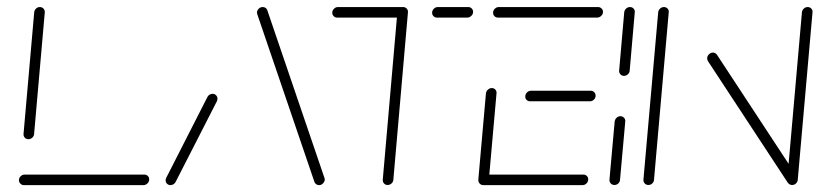

<svg xmlns="http://www.w3.org/2000/svg" viewBox="-20 -539 2386 559"><path d="M414.4 -16.7Q414.4 -10 409.3 -5Q404.1 0 397.8 0H49.6Q43.7 0 39.4 -4.3Q35.2 -8.5 35.2 -14.8Q35.2 -21.1 40.2 -25.9Q45.2 -30.7 51.9 -30.7H400.4Q406.3 -30.7 410.4 -26.7Q414.4 -22.6 414.4 -16.7ZM62.6 -133.7Q56.3 -133.7 52.2 -138.1Q48.1 -142.6 48.5 -148.9L79.6 -503.3Q80 -509.3 84.8 -513.9Q89.6 -518.5 95.9 -518.5Q102.2 -518.5 106.5 -514.1Q110.7 -509.6 110.4 -503.3L79.3 -148.9Q78.9 -142.6 73.9 -138.1Q68.9 -133.7 62.6 -133.7Z M476.3 0Q470.4 0 466.3 -4.1Q462.2 -8.1 462.2 -14.1Q462.2 -17.8 464.1 -21.5L584.1 -257Q586.3 -261.1 590.4 -263.5Q594.4 -265.9 598.9 -265.9Q605.2 -265.9 609.4 -261.3Q613.7 -256.7 613 -250.4Q613 -248.1 611.5 -244.4L491.1 -8.9Q488.9 -4.8 484.8 -2.4Q480.7 0 476.3 0ZM925.6 -15.6Q924.8 -9.3 920 -4.6Q915.2 0 908.9 0Q904.4 0 900.9 -2.4Q897.4 -4.8 895.6 -8.9L730 -494.8Q728.1 -500 728.1 -503.3Q728.9 -509.6 733.7 -514.1Q738.5 -518.5 744.8 -518.5Q749.6 -518.5 753.1 -516.1Q756.7 -513.7 758.1 -509.6L923.7 -23.7Q925.6 -19.6 925.6 -15.6Z M1167.8 -504.1 1125.2 -15.6Q1124.8 -9.3 1119.8 -4.8Q1114.8 -0.4 1108.5 -0.4Q1102.2 -0.4 1098.1 -4.8Q1094.1 -9.3 1094.4 -15.6L1137 -504.1ZM947.4 -501.9Q947.4 -508.5 952.4 -513.5Q957.4 -518.5 964.1 -518.5H1153.7Q1159.6 -518.5 1163.7 -514.4Q1167.8 -510.4 1167.8 -504.4Q1167.8 -497.8 1162.6 -492.8Q1157.4 -487.8 1151.1 -487.8H961.5Q955.6 -487.8 951.5 -491.9Q947.4 -495.9 947.4 -501.9ZM1238.1 -501.9Q1238.1 -508.5 1243.1 -513.5Q1248.1 -518.5 1254.8 -518.5H1343.3Q1349.3 -518.5 1353.3 -514.4Q1357.4 -510.4 1357.4 -504.4Q1357.4 -497.8 1352.2 -492.8Q1347 -487.8 1340.7 -487.8H1252.2Q1246.3 -487.8 1242.2 -491.9Q1238.1 -495.9 1238.1 -501.9Z M1372.6 -15.9 1394.8 -267.4Q1395.6 -273.7 1400.6 -278.1Q1405.6 -282.6 1411.9 -282.6Q1418.1 -282.6 1422.2 -278.1Q1426.3 -273.7 1425.6 -267.4L1403.3 -15.9ZM1692.6 -17Q1692.6 -10 1687.6 -5Q1682.6 0 1675.9 0H1387Q1381.1 0 1376.9 -4.3Q1372.6 -8.5 1372.6 -14.8Q1372.6 -21.1 1377.6 -25.9Q1382.6 -30.7 1389.3 -30.7H1678.5Q1684.4 -30.7 1688.5 -26.7Q1692.6 -22.6 1692.6 -17ZM1509.3 -257.8Q1509.3 -264.8 1514.3 -269.8Q1519.3 -274.8 1525.9 -274.8H1700Q1705.9 -274.8 1710 -270.6Q1714.1 -266.3 1714.1 -260.4Q1714.1 -253.7 1709.1 -248.9Q1704.1 -244.1 1697.4 -244.1H1523.3Q1517.4 -244.1 1513.3 -248Q1509.3 -251.9 1509.3 -257.8ZM1415.6 -501.9Q1415.6 -508.5 1420.6 -513.5Q1425.6 -518.5 1432.2 -518.5H1721.1Q1727 -518.5 1731.3 -514.4Q1735.6 -510.4 1735.6 -504.4Q1735.6 -497.8 1730.4 -492.8Q1725.2 -487.8 1718.9 -487.8H1429.6Q1423.7 -487.8 1419.6 -491.9Q1415.6 -495.9 1415.6 -501.9Z M1768.9 -0.4Q1762.6 -0.4 1758.3 -4.8Q1754.1 -9.3 1754.4 -15.6L1769.6 -185.2Q1770.4 -191.5 1775.2 -196.1Q1780 -200.7 1786.3 -200.7Q1792.6 -200.7 1796.9 -196.1Q1801.1 -191.5 1800.4 -185.2L1785.2 -15.6Q1784.8 -9.3 1780 -4.8Q1775.2 -0.4 1768.9 -0.4ZM1796.7 -318.1Q1790.4 -318.1 1786.3 -322.6Q1782.2 -327 1782.6 -333.3L1797.4 -503.3Q1798.1 -509.6 1803 -514.1Q1807.8 -518.5 1814.1 -518.5Q1820.4 -518.5 1824.6 -514.1Q1828.9 -509.6 1828.1 -503.3L1813.3 -333.3Q1813 -327 1808 -322.6Q1803 -318.1 1796.7 -318.1Z M1867.8 -0.4Q1861.5 -0.4 1857.2 -4.8Q1853 -9.3 1853.3 -15.6L1896.3 -503.3Q1897 -509.6 1901.9 -514.1Q1906.7 -518.5 1913 -518.5Q1919.3 -518.5 1923.5 -514.1Q1927.8 -509.6 1927 -503.3L1884.1 -15.6Q1883.7 -9.3 1878.9 -4.8Q1874.1 -0.4 1867.8 -0.4ZM2038.9 -368.9Q2038.9 -375.9 2044.1 -380.9Q2049.3 -385.9 2055.6 -385.9Q2063 -385.9 2067.4 -379.6L2300.7 -24.4L2274.4 -5.9L2041.1 -361.1Q2038.9 -365.6 2038.9 -368.9ZM2286.3 -0.4Q2280 -0.4 2275.7 -4.8Q2271.5 -9.3 2271.9 -15.6L2314.8 -503.3Q2315.6 -509.6 2320.4 -514.1Q2325.2 -518.5 2331.5 -518.5Q2337.8 -518.5 2342 -514.1Q2346.3 -509.6 2345.6 -503.3L2302.6 -15.6Q2302.2 -9.3 2297.4 -4.8Q2292.6 -0.4 2286.3 -0.4Z"/></svg>

Font: 26F Galaxy Sans Ultra Light
Style: Italic
Weight: 200
Italic angle: -5°
Designer: C₂₉H₂₅N₃O₅
Version: Version 1.200